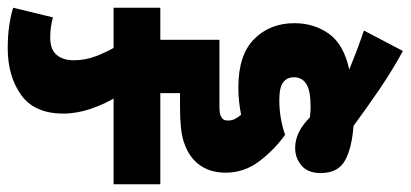

<svg xmlns="http://www.w3.org/2000/svg" viewBox="-303 -633 1063 497"><g transform="rotate(-90 228.5 -384.5)"><path d="M218 -193Q171 -193 128 -178Q89 -206 59.5 -245Q30 -284 30 -332Q30 -385 65 -416Q83 -432 112 -441Q141 -450 199 -450H236V-501H0V-622H457V-501H374V-348H203Q189 -348 182.5 -346.5Q176 -345 171 -341Q165 -337 165 -326Q165 -316 169 -308Q173 -300 180 -292Q196 -295 213 -297Q230 -299 251 -299Q335 -299 376 -258Q417 -217 417 -154Q417 -103 389.5 -64.5Q362 -26 297 -12Q353 11 398 26L345 127Q294 99 245.5 66Q197 33 151 -1Q94 -5 61.5 -23Q29 -41 29 -86Q29 -119 48.5 -135.5Q68 -152 94 -152Q135 -152 173 -114Q187 -112 201 -112Q242 -112 259.5 -123Q277 -134 277 -155Q277 -173 264 -183Q251 -193 218 -193ZM226 -615Q208 -644 195.5 -680.5Q183 -717 183 -752Q183 -827 231.5 -861.5Q280 -896 352 -896Q385 -896 411.5 -892Q438 -888 457 -882L432 -779Q407 -786 380 -786Q349 -786 335 -769.5Q321 -753 321 -725Q321 -695 332 -666.5Q343 -638 357 -615Z"/></g></svg>

Font: Noto Sans Condensed ExtraBold
Style: Regular
Weight: 800
Width: 3
Designer: Monotype Design Team
Foundry: Monotype Imaging Inc.
Version: Version 2.013; ttfautohint (v1.8.4.7-5d5b)